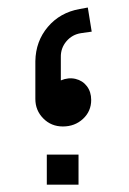

<svg xmlns="http://www.w3.org/2000/svg" viewBox="-20 -503 352 523"><path d="M145.7 -284V-347.4Q145.2 -371.8 160.8 -390.4Q176.5 -409 200.8 -412.7L229.8 -416.8L219.2 -482.5L196.7 -478.4Q143.4 -468.8 110.3 -429.7Q77.2 -390.6 76.3 -336.4V-233.5Q76.3 -202.2 97.9 -180.4Q119.5 -158.5 151.2 -158.5Q183.8 -158.5 206.1 -179.2Q228.4 -199.9 228.4 -230.7Q228.4 -252.8 216.7 -268.2Q205 -283.5 185.7 -288.1Q166.4 -292.7 145.7 -284ZM193.9 0V-81.8H107.5V0Z"/></svg>

Font: Arad
Style: Regular
Weight: 400
Designer: Mohammad Darvishi
Version: Version 1.010;September 21, 2024;FontCreator 15.0.0.2992 64-